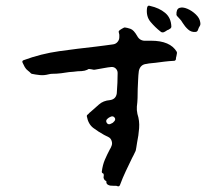

<svg xmlns="http://www.w3.org/2000/svg" viewBox="-20 -628 729 679"><path d="M586 -534Q586 -530 583 -527.5Q580 -525 576 -523Q572 -522 568 -519Q564 -516 559 -514Q552 -512 547 -517Q529 -531 512.5 -550.5Q496 -570 500 -600Q502 -611 511 -607Q543 -600 564 -582.5Q585 -565 586 -534ZM688 -550Q690 -541 686.5 -536Q683 -531 680 -522Q678 -515 670 -515Q656 -514 645 -524Q634 -534 626 -547Q622 -555 613 -564Q604 -573 604 -575Q603 -596 614.5 -600Q626 -604 642.5 -597Q659 -590 672.5 -577Q686 -564 688 -550ZM605 -445Q607 -442 604 -430Q602 -424 602 -418Q600 -413 596 -413Q577 -412 561 -410Q545 -408 530 -406Q523 -405 515 -404.5Q507 -404 498 -402Q476 -400 471 -377Q469 -362 468.5 -346Q468 -330 467 -313Q467 -297 466.5 -281.5Q466 -266 464 -251Q463 -239 466 -225Q474 -201 472 -174.5Q470 -148 465 -125Q464 -120 463.5 -115.5Q463 -111 462 -106Q461 -102 460.5 -98Q460 -94 458 -91Q455 -85 452.5 -79.5Q450 -74 447 -69Q436 -46 425 -23Q414 0 404 27Q402 31 399 31H397Q393 29 389 29Q385 29 381 29Q376 29 371 28.5Q366 28 361 25Q357 22 356.5 19Q356 16 356 15Q357 13 356 13Q354 11 353 11Q352 10 350.5 9Q349 8 348 5Q345 1 347 -6Q347 -12 346.5 -13Q346 -14 344 -15Q340 -16 340 -21Q343 -45 351 -63.5Q359 -82 368 -99Q370 -102 371.5 -105Q373 -108 374 -111Q378 -119 375 -129Q372 -139 364 -143Q360 -145 356 -147Q352 -149 348 -151Q328 -162 310 -175.5Q292 -189 287 -217Q287 -221 289 -222Q292 -224 294.5 -227Q297 -230 300 -232Q315 -245 330 -258.5Q345 -272 369 -274Q390 -277 393 -298Q396 -336 396 -370Q396 -379 389.5 -385.5Q383 -392 373 -391Q362 -390 349 -387.5Q336 -385 318 -382Q314 -381 310.5 -381.5Q307 -382 303 -383Q301 -383 299 -383.5Q297 -384 295 -384Q293 -384 291.5 -383Q290 -382 288 -381Q286 -380 283.5 -379.5Q281 -379 279 -378Q274 -377 268 -376.5Q262 -376 255 -376Q240 -374 224 -373Q212 -371 196.5 -369Q181 -367 164 -367Q159 -367 151 -365Q136 -361 121 -362.5Q106 -364 92 -367Q91 -368 90.5 -368Q90 -368 89 -369Q87 -371 84.5 -373.5Q82 -376 79 -378Q72 -383 67.5 -391Q63 -399 60 -406Q59 -408 59 -411Q60 -414 63 -415Q125 -438 189.5 -447Q254 -456 318 -463Q335 -465 349.5 -467Q364 -469 379 -471Q389 -472 395.5 -479.5Q402 -487 402 -497Q403 -505 400 -514Q399 -517 401 -519Q402 -521 410.5 -526Q419 -531 421 -531Q430 -530 441.5 -526Q453 -522 465 -501Q475 -482 497 -484H514Q582 -484 605 -445ZM385 -200Q390 -207 384.5 -213Q379 -219 371 -215Q368 -214 365 -212Q362 -210 360 -208Q353 -202 357 -194.5Q361 -187 369 -189Q373 -191 376.5 -192.5Q380 -194 382 -197Q383 -198 383.5 -198.5Q384 -199 385 -200Z"/></svg>

Font: Slackside One
Style: Regular
Weight: 400
Version: Version 1.000